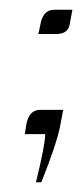

<svg xmlns="http://www.w3.org/2000/svg" viewBox="-20 -276 169 395"><path d="M59 -206 63 -225Q68 -256 92 -256H129L123 -224Q119 -206 95 -206ZM73 0H31L34 -19Q39 -50 63 -50H110L104 -18Q97 19 65 99H54Q73 21 73 0Z"/></svg>

Font: Kleymissky
Style: Regular
Weight: 500
Italic angle: -8°
Designer: gluk
Foundry: gluk
Version: Version 0.283